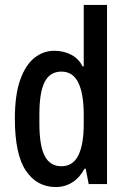

<svg xmlns="http://www.w3.org/2000/svg" viewBox="-20 -743 510 775"><path d="M205 12Q129 12 84.5 -54Q40 -120 40 -264Q40 -360 61.5 -420.5Q83 -481 119 -509.5Q155 -538 199 -538Q238 -538 268.5 -521.5Q299 -505 313 -475H318V-723H412V0H338L326 -62H321Q302 -26 272 -7Q242 12 205 12ZM228 -72Q274 -72 296 -115.5Q318 -159 318 -244V-279Q318 -365 296 -409.5Q274 -454 228 -454Q182 -454 160.5 -412.5Q139 -371 139 -282V-244Q139 -155 160.5 -113.5Q182 -72 228 -72Z"/></svg>

Font: Archivo Narrow Medium
Style: Regular
Weight: 500
Designer: Hector Gatti
Foundry: Omnibus-Type
Version: Version 3.002